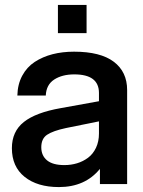

<svg xmlns="http://www.w3.org/2000/svg" viewBox="-20 -740 573 772"><path d="M381.8 0V-61Q322.3 12.2 216.8 12.2Q130.4 12.2 79.1 -28.8Q27.8 -69.8 27.8 -144Q27.8 -211.4 75.9 -249.5Q124 -287.6 224.1 -305.2L377.9 -333V-366.2Q377.9 -440.9 278.8 -440.9Q230 -440.9 198 -420.2Q166 -399.4 164.1 -356H49.8Q50.8 -400.9 69.3 -435.5Q87.9 -470.2 119.6 -491Q151.4 -511.7 191.2 -522Q231 -532.2 277.8 -532.2Q383.8 -532.2 437.5 -491.7Q491.2 -451.2 491.2 -377.9V0ZM146 -147.9Q146 -114.3 169.2 -95.2Q192.4 -76.2 238.8 -76.2Q265.6 -76.2 289.8 -83.5Q314 -90.8 334 -105.7Q354 -120.6 366 -145.8Q377.9 -170.9 377.9 -203.1V-252L245.1 -225.1Q192.9 -213.9 169.4 -198.2Q146 -182.6 146 -147.9ZM212.9 -606.9V-720.2H328.1V-606.9Z"/></svg>

Font: Aspekta 550
Style: Regular
Weight: 550
Designer: Ivo Dolenc
Version: Version 2.000